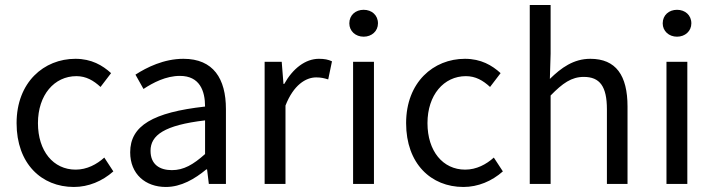

<svg xmlns="http://www.w3.org/2000/svg" viewBox="-20 -732 2837 764"><path d="M46 -242C46 -81 145 12 274 12C332 12 387 -11 431 -50L395 -105C365 -78 326 -57 281 -57C192 -57 131 -131 131 -242C131 -354 196 -429 284 -429C322 -429 352 -412 380 -386L422 -441C388 -472 344 -498 280 -498C155 -498 46 -405 46 -242Z M498 -126C498 -39 559 12 640 12C701 12 755 -20 801 -58H804L811 0H879V-298C879 -419 829 -498 710 -498C632 -498 564 -464 519 -435L551 -378C589 -403 640 -430 696 -430C775 -430 796 -370 796 -308C589 -285 498 -232 498 -126ZM796 -119C749 -77 711 -55 664 -55C616 -55 579 -77 579 -132C579 -194 634 -234 796 -253Z M1033 -486V0H1116V-312C1148 -394 1197 -424 1238 -424C1258 -424 1269 -421 1286 -416L1301 -488C1286 -495 1271 -498 1249 -498C1195 -498 1145 -459 1111 -398H1108L1101 -486Z M1370 -639C1370 -608 1395 -586 1427 -586C1459 -586 1484 -608 1484 -639C1484 -672 1459 -693 1427 -693C1395 -693 1370 -672 1370 -639ZM1385 -486V0H1468V-486Z M1596 -242C1596 -81 1695 12 1824 12C1882 12 1937 -11 1981 -50L1945 -105C1915 -78 1876 -57 1831 -57C1742 -57 1681 -131 1681 -242C1681 -354 1746 -429 1834 -429C1872 -429 1902 -412 1930 -386L1972 -441C1938 -472 1894 -498 1830 -498C1705 -498 1596 -405 1596 -242Z M2088 -712V0H2171V-352C2219 -401 2254 -426 2303 -426C2367 -426 2395 -388 2395 -297V0H2477V-308C2477 -432 2431 -498 2329 -498C2262 -498 2213 -462 2168 -418L2171 -518V-712Z M2617 -639C2617 -608 2642 -586 2674 -586C2706 -586 2731 -608 2731 -639C2731 -672 2706 -693 2674 -693C2642 -693 2617 -672 2617 -639ZM2632 -486V0H2715V-486Z"/></svg>

Font: Cambridge Sans
Style: Regular
Weight: 400
Version: Version 2.020;PS 002.020;hotconv 1.0.88;makeotf.lib2.5.64775